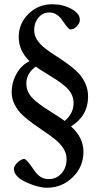

<svg xmlns="http://www.w3.org/2000/svg" viewBox="-20 -694 466 911"><path d="M203.1 196.8Q163.1 196.8 108.9 172.9Q45.9 146 45.9 106Q45.9 92.8 65.9 74.2Q84 60.1 94.2 60.1Q106 60.1 137.2 106.9Q154.8 133.8 171.9 144.8Q189 155.8 210.9 155.8Q248 155.8 272 128.7Q295.9 101.6 295.9 60.1Q295.9 34.7 281.5 11.5Q267.1 -11.7 244.1 -30.5Q221.2 -49.3 193.6 -67.9Q166 -86.4 138.2 -106.2Q110.4 -126 87.4 -147.5Q64.5 -168.9 49.8 -197.3Q35.2 -225.6 35.2 -257.8Q36.1 -305.2 59.1 -345.2Q82 -385.3 120.1 -403.8Q68.8 -453.6 68.8 -518.1Q68.8 -582.5 115.2 -628.2Q161.6 -673.8 228 -673.8Q279.3 -673.8 319.1 -651.6Q358.9 -629.4 358.9 -600.1Q358.9 -582 341.8 -566.9Q329.1 -554.2 314.9 -554.2Q304.7 -554.2 279.8 -591.8Q252.4 -634.8 214.8 -634.8Q182.6 -634.8 162.4 -610.4Q142.1 -585.9 142.1 -550.8Q142.1 -526.4 156.2 -504.6Q170.4 -482.9 192.9 -465.3Q215.3 -447.8 242.7 -430.4Q270 -413.1 297.4 -393.6Q324.7 -374 347.2 -352.3Q369.6 -330.6 383.8 -300.5Q397.9 -270.5 397.9 -235.8Q397.9 -144.5 316.9 -94.2Q376 -41 376 25.9Q376 97.2 325 147Q273.9 196.8 203.1 196.8ZM105 -296.9Q105 -273.9 115.5 -253.9Q126 -233.9 147 -216.3Q168 -198.7 188.2 -185.1Q208.5 -171.4 238.8 -152.6Q269 -133.8 287.1 -120.1Q329.1 -155.8 329.1 -205.1Q329.1 -228.5 318.6 -248.5Q308.1 -268.6 287.6 -285.6Q267.1 -302.7 247.1 -315.9Q227.1 -329.1 197.5 -346.9Q168 -364.7 149.9 -377.9Q105 -346.2 105 -296.9Z"/></svg>

Font: Junicode SmCond Medium
Style: Regular
Weight: 500
Width: 4
Designer: Peter S. Baker
Version: Version 2.206